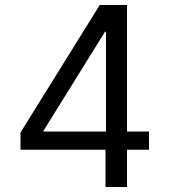

<svg xmlns="http://www.w3.org/2000/svg" viewBox="-20 -748 676 768"><path d="M62 -149H402V0H488V-149H576V-222H488V-728H379L62 -218ZM154 -222V-225L400 -621H404V-222Z"/></svg>

Font: Wafeq
Style: Regular
Weight: 400
Designer: Rasmus Andersson & Azza Alameddine
Foundry: Google & TypeTogether
Version: Version 3.000;FEAKit 1.0